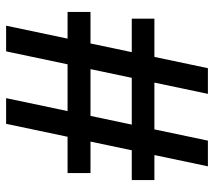

<svg xmlns="http://www.w3.org/2000/svg" viewBox="-56 -644 700 628"><g transform="rotate(90 294.0 -330.0)"><path d="M301 0 440 -660H524L385 0ZM19 -201V-276H546V-201ZM64 0 203 -660H287L148 0ZM41 -411V-485H569V-411Z"/></g></svg>

Font: Bricolage Grotesque 60pt
Style: Regular
Weight: 400
Version: Version 1.001;gftools[0.9.33.dev8+g029e19f]